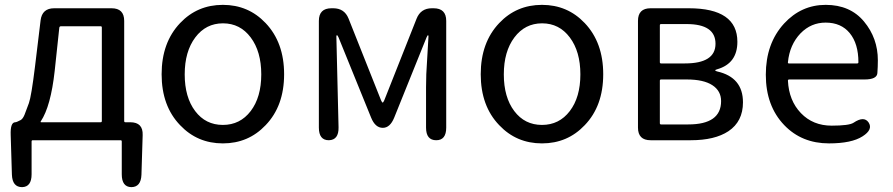

<svg xmlns="http://www.w3.org/2000/svg" viewBox="-20 -577 3674 790"><path d="M71 193Q31 193 29 142L24 -21Q22 -74 43 -74Q48 -74 65 -83Q74 -88 81 -105Q90 -129 99 -153Q109 -181 124 -303L147 -493Q153 -543 203 -543H439Q491 -543 491 -491V-79Q491 -74 496 -74H516Q569 -74 567 -21L562 142Q560 193 520 193Q481 192 481 140V5Q481 0 476 0H115Q110 0 110 5V140Q110 192 71 193ZM148 -78Q145 -74 150 -74H394Q399 -74 399 -79V-464Q399 -469 394 -469H231Q225 -469 224 -463L205 -285Q189 -140 148 -78Z M721 -62Q645 -141 645 -271.5Q645 -402 721 -482Q792 -557 897 -557Q1002 -557 1073 -482Q1149 -402 1149 -271.5Q1149 -141 1073 -62Q1002 13 897 13Q792 13 721 -62ZM783 -120Q826 -63 897 -63Q968 -63 1011.5 -120Q1055 -177 1055 -271Q1055 -365 1011.5 -423Q968 -481 897.5 -481Q827 -481 783.5 -423Q740 -365 740 -271Q740 -177 783 -120Z M1333 0Q1292 0 1292 -52V-491Q1292 -543 1344 -543H1351Q1397 -543 1414 -501L1548 -164Q1552 -155 1554.5 -155Q1557 -155 1561 -164L1694 -500Q1711 -543 1757 -543H1764Q1816 -543 1816 -491V-52Q1816 0 1775 0Q1733 0 1733 -52V-218Q1733 -245 1734 -272L1743 -427Q1743 -432 1741 -432Q1739 -432 1735 -423L1602 -93Q1585 -51 1555 -51Q1524 -51 1507 -93L1373 -423Q1369 -432 1366.5 -432Q1364 -432 1364 -427L1373 -53Q1374 -1 1333 0Z M2034 -62Q1958 -141 1958 -271.5Q1958 -402 2034 -482Q2105 -557 2210 -557Q2315 -557 2386 -482Q2462 -402 2462 -271.5Q2462 -141 2386 -62Q2315 13 2210 13Q2105 13 2034 -62ZM2096 -120Q2139 -63 2210 -63Q2281 -63 2324.5 -120Q2368 -177 2368 -271Q2368 -365 2324.5 -423Q2281 -481 2210.5 -481Q2140 -481 2096.5 -423Q2053 -365 2053 -271Q2053 -177 2096 -120Z M2657 0Q2605 0 2605 -52V-491Q2605 -543 2657 -543H2814Q3014 -543 3014 -405Q3014 -316 2931 -292Q2923 -290 2923 -287.5Q2923 -285 2931 -283Q3037 -259 3037 -156Q3037 -77 2977 -37Q2921 0 2822 0ZM2695 -70Q2695 -65 2700 -65H2812Q2947 -65 2947 -161Q2947 -203 2911 -226.5Q2875 -250 2806 -250H2700Q2695 -250 2695 -245ZM2695 -321Q2695 -316 2700 -316H2798Q2924 -316 2924 -397Q2924 -478 2805 -478H2700Q2695 -478 2695 -473Z M3391 13Q3279 13 3207 -62Q3131 -141 3131 -269.5Q3131 -398 3206 -480Q3277 -557 3377.5 -557Q3478 -557 3535 -488.5Q3592 -420 3592 -329Q3592 -302 3590 -276Q3588 -250 3537 -250H3227Q3222 -250 3222 -245Q3226 -163 3275.5 -111.5Q3325 -60 3402 -60Q3474 -60 3492 -72Q3535 -101 3554 -73Q3573 -44 3529 -16Q3484 13 3391 13ZM3222 -321Q3221 -316 3226 -316H3507Q3512 -316 3512 -321Q3512 -397 3476.5 -440.5Q3441 -484 3377 -484Q3317 -484 3274 -440Q3229 -393 3222 -321Z"/></svg>

Font: Resource Han Rounded CN
Style: Regular
Weight: 400
Designer: Cyano Hao (round all glyphs); Ryoko NISHIZUKA  (kana, bopomofo & ideographs); Paul D. Hunt (Latin, Greek & Cyrillic); Sa
Foundry: Cyano Hao
Version: 0.990